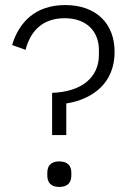

<svg xmlns="http://www.w3.org/2000/svg" viewBox="-20 -730 509 759"><path d="M186 -196V-363C303 -367 371 -424 371 -513V-532C371 -608 320 -658 236 -658C149 -658 101 -609 81 -533L28 -552C41 -597 65 -637 99 -665C133 -693 179 -710 238 -710C359 -710 433 -638 433 -525C433 -464 412 -417 377 -383C341 -349 294 -329 242 -321V-196ZM214 9C182 9 167 -8 167 -36V-47C167 -75 182 -92 214 -92C247 -92 262 -75 262 -47V-36C262 -8 247 9 214 9Z"/></svg>

Font: Plexus Sans Light
Style: Regular
Weight: 300
Version: Version 2.001;PS 002.001;hotconv 1.0.70;makeotf.lib2.5.58329